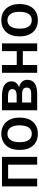

<svg xmlns="http://www.w3.org/2000/svg" viewBox="1127 -1705 588 2882"><g transform="rotate(-90 1421.0 -264.0)"><path d="M507 0H390.5V-436H181.5V0H64.5V-528.5H507Z M854.5 10Q795.5 10 750.2 -9.5Q705 -29 674.2 -64.8Q643.5 -100.5 627.5 -150.2Q611.5 -200 611.5 -261V-269Q611.5 -328 627.5 -377.5Q643.5 -427 674.5 -462.5Q705.5 -498 750.5 -518Q795.5 -538 853.5 -538Q911 -538 956.2 -518.2Q1001.5 -498.5 1032.8 -462.5Q1064 -426.5 1080.5 -376.5Q1097 -326.5 1097 -266V-261Q1097 -201.5 1081.5 -151.8Q1066 -102 1035.2 -66Q1004.5 -30 959.2 -10Q914 10 854.5 10ZM854.5 -81Q888 -81 911.8 -94Q935.5 -107 950.8 -131.5Q966 -156 973.2 -190.8Q980.5 -225.5 980.5 -269Q980.5 -307 973 -339.5Q965.5 -372 950 -395.8Q934.5 -419.5 910.5 -433Q886.5 -446.5 853.5 -446.5Q821 -446.5 797.2 -433.2Q773.5 -420 758.2 -396.2Q743 -372.5 735.5 -340Q728 -307.5 728 -269V-258.5Q728 -217 735.8 -184.2Q743.5 -151.5 759.2 -128.5Q775 -105.5 798.8 -93.2Q822.5 -81 854.5 -81Z M1454.5 0H1207V-528.5H1420Q1470 -528.5 1510.8 -520.2Q1551.5 -512 1580.5 -494.5Q1609.5 -477 1625.2 -449Q1641 -421 1641 -382Q1641 -344 1618.5 -316Q1596 -288 1553 -272.5V-271Q1609.5 -258 1636.8 -225.5Q1664 -193 1664 -150.5Q1664 -111 1649.8 -82.5Q1635.5 -54 1608.5 -35.8Q1581.5 -17.5 1542.8 -8.8Q1504 0 1454.5 0ZM1425.5 -308Q1474 -308 1499.2 -323.2Q1524.5 -338.5 1524.5 -371.5Q1524.5 -406 1498.2 -421.8Q1472 -437.5 1422 -437.5H1323V-308ZM1454.5 -90Q1501 -90 1524.2 -106.5Q1547.5 -123 1547.5 -157.5Q1547.5 -226 1456 -226H1323V-90Z M2211 0H2094.5V-215.5H1886.5V0H1769.5V-528.5H1886.5V-306.5H2094.5V-528.5H2211Z M2559 10Q2500 10 2454.8 -9.5Q2409.5 -29 2378.8 -64.8Q2348 -100.5 2332 -150.2Q2316 -200 2316 -261V-269Q2316 -328 2332 -377.5Q2348 -427 2379 -462.5Q2410 -498 2455 -518Q2500 -538 2558 -538Q2615.5 -538 2660.8 -518.2Q2706 -498.5 2737.2 -462.5Q2768.5 -426.5 2785 -376.5Q2801.5 -326.5 2801.5 -266V-261Q2801.5 -201.5 2786 -151.8Q2770.5 -102 2739.8 -66Q2709 -30 2663.8 -10Q2618.5 10 2559 10ZM2559 -81Q2592.5 -81 2616.2 -94Q2640 -107 2655.2 -131.5Q2670.5 -156 2677.8 -190.8Q2685 -225.5 2685 -269Q2685 -307 2677.5 -339.5Q2670 -372 2654.5 -395.8Q2639 -419.5 2615 -433Q2591 -446.5 2558 -446.5Q2525.5 -446.5 2501.8 -433.2Q2478 -420 2462.8 -396.2Q2447.5 -372.5 2440 -340Q2432.5 -307.5 2432.5 -269V-258.5Q2432.5 -217 2440.2 -184.2Q2448 -151.5 2463.8 -128.5Q2479.5 -105.5 2503.2 -93.2Q2527 -81 2559 -81Z"/></g></svg>

Font: Roberto Sans Medium
Style: Regular
Weight: 500
Designer: Google (font) & Cristiano Sobral (main changes)
Version: Version 1.000;October 12, 2021;FontCreator 14.0.0.2814 64-bi